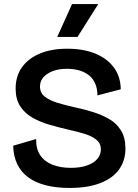

<svg xmlns="http://www.w3.org/2000/svg" viewBox="-20 -913 682 946"><path d="M322 13Q257 13 206 0Q155 -13 119.5 -39Q84 -65 65 -104.5Q46 -144 45 -195L158 -228Q157 -180 178 -148.5Q199 -117 238.5 -101.5Q278 -86 328 -86Q376 -86 409.5 -98Q443 -110 460 -130.5Q477 -151 477 -177Q477 -206 455.5 -224Q434 -242 398.5 -253Q363 -264 318 -274Q270 -285 223.5 -298.5Q177 -312 139.5 -333.5Q102 -355 79.5 -389.5Q57 -424 57 -477Q57 -537 87.5 -580.5Q118 -624 175 -648.5Q232 -673 311 -673Q391 -673 449.5 -649Q508 -625 541 -580.5Q574 -536 575 -473L460 -443Q460 -475 449.5 -500Q439 -525 419.5 -541Q400 -557 372.5 -565.5Q345 -574 310 -574Q269 -574 239.5 -562.5Q210 -551 193.5 -532Q177 -513 177 -487Q177 -455 201 -436.5Q225 -418 264.5 -406Q304 -394 350 -384Q393 -375 436.5 -361.5Q480 -348 517 -327Q554 -306 576 -270.5Q598 -235 598 -181Q598 -122 567 -78.5Q536 -35 474.5 -11Q413 13 322 13ZM362 -731H262L335 -893H464Z"/></svg>

Font: Bricolage Grotesque 20pt SemiBold
Style: Regular
Weight: 600
Version: Version 1.001;gftools[0.9.33.dev8+g029e19f]